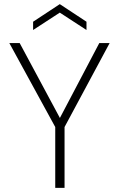

<svg xmlns="http://www.w3.org/2000/svg" viewBox="-20 -908 575 928"><path d="M247 0V-294L25 -700H75L271 -335H268L460 -700H510L292 -294V0ZM140 -763V-803L269 -888L398 -803V-763L269 -847Z"/></svg>

Font: DM Sans 10pt ExtraLight
Style: Regular
Weight: 250
Version: Version 4.004;gftools[0.9.30]